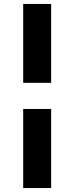

<svg xmlns="http://www.w3.org/2000/svg" viewBox="-20 -828 375 969"><path d="M238 -410H97V-808H238ZM238 121H97V-278H238Z"/></svg>

Font: Ulagadi Sans SemiBold
Style: Regular
Weight: 600
Designer: Ninad Kale (Devanagari), Jonny Pinhorn (Latin)
Foundry: Indian Type Foundry
Version: Version 3.01;March 29, 2020;FontCreator 12.0.0.2522 64-bit; 